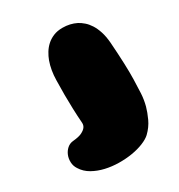

<svg xmlns="http://www.w3.org/2000/svg" viewBox="-171 -828 889 953"><g transform="rotate(-30 273.5 -351.5)"><path d="M175 -255Q172 -295 170.5 -338.5Q169 -382 169 -418Q169 -460 170 -501Q171 -559 188 -606Q195 -625 206.5 -644Q218 -663 234.5 -678Q251 -693 273.5 -702.5Q296 -712 326 -712Q369 -712 405 -694Q420 -686 435 -673Q450 -660 462.5 -640.5Q475 -621 484 -593.5Q493 -566 496 -529Q501 -460 503 -406Q505 -352 504 -314Q503 -269 501 -235Q499 -200 490 -166Q482 -137 466.5 -103.5Q451 -70 422 -42Q406 -27 376.5 -15Q347 -3 311 3Q275 9 235 8.5Q195 8 158 -0.5Q121 -9 90 -26.5Q59 -44 41 -73Q29 -91 28 -112.5Q27 -134 34.5 -152.5Q42 -171 56.5 -184Q71 -197 91 -199Q126 -202 143.5 -211Q161 -220 168 -230Q176 -241 175 -255Z"/></g></svg>

Font: Sniglet
Style: ExtraBold
Weight: 800
Version: Version 2.000; ttfautohint (v0.95) -l 8 -r 50 -G 200 -x 14 -